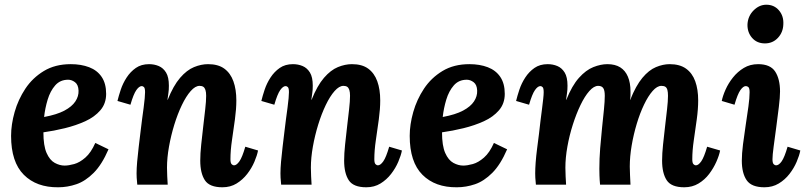

<svg xmlns="http://www.w3.org/2000/svg" viewBox="-20 -783 3422 814"><path d="M280 -511Q324 -511 358 -498Q392 -485 411 -457Q430 -429 430 -385Q430 -344 405.5 -315.5Q381 -287 341.5 -269Q302 -251 255 -239.5Q208 -228 164 -222Q164 -165 177.5 -134.5Q191 -104 212 -92.5Q233 -81 254 -81Q271 -81 294.5 -87.5Q318 -94 342 -115Q366 -136 384 -177L440 -150Q412 -85 377 -50Q342 -15 304 -2Q266 11 227 11Q135 12 81 -42Q27 -96 27 -207Q27 -255 42 -308Q57 -361 87.5 -407Q118 -453 166 -482Q214 -511 280 -511ZM269 -445Q235 -445 214 -421Q193 -397 182 -360.5Q171 -324 167 -287Q221 -297 253 -314Q285 -331 299.5 -353Q314 -375 313 -399Q312 -424 298 -434.5Q284 -445 269 -445Z M923 11Q868 11 848.5 -19Q829 -49 829 -102Q829 -132 833 -169.5Q837 -207 841.5 -246Q846 -285 850 -319.5Q854 -354 854 -377Q854 -392 851 -401.5Q848 -411 842 -415Q836 -419 826 -419Q808 -419 788.5 -397Q769 -375 751 -337.5Q733 -300 719 -254.5Q705 -209 696.5 -161.5Q688 -114 688 -72Q688 -59 689 -35.5Q690 -12 691 0H562Q560 -21 559.5 -29.5Q559 -38 559 -48Q559 -69 561.5 -97.5Q564 -126 568 -159.5Q572 -193 576 -226Q579 -253 582.5 -278.5Q586 -304 589 -326.5Q592 -349 593.5 -366Q595 -383 595 -392Q595 -409 590.5 -413.5Q586 -418 581 -418Q570 -418 558 -401Q546 -384 533 -339L478 -355Q483 -376 492 -403Q501 -430 517 -454.5Q533 -479 556 -495Q579 -511 612 -511Q634 -511 653 -503Q672 -495 684 -475.5Q696 -456 696 -420Q696 -401 694 -389Q692 -377 690 -360H691Q715 -420 743.5 -453Q772 -486 802.5 -498.5Q833 -511 862 -511Q905 -511 931 -492Q957 -473 969.5 -438.5Q982 -404 982 -357Q982 -321 976 -277Q970 -233 963.5 -189Q957 -145 957 -108Q957 -92 962 -87Q967 -82 972 -82Q983 -82 995 -99Q1007 -116 1020 -161L1074 -145Q1070 -124 1058.5 -97Q1047 -70 1028 -45.5Q1009 -21 983 -5Q957 11 923 11Z M1533 11Q1478 11 1458.5 -19Q1439 -49 1439 -102Q1439 -132 1443 -169.5Q1447 -207 1451.5 -246Q1456 -285 1460 -319.5Q1464 -354 1464 -377Q1464 -392 1461 -401.5Q1458 -411 1452 -415Q1446 -419 1436 -419Q1418 -419 1398.5 -397Q1379 -375 1361 -337.5Q1343 -300 1329 -254.5Q1315 -209 1306.5 -161.5Q1298 -114 1298 -72Q1298 -59 1299 -35.5Q1300 -12 1301 0H1172Q1170 -21 1169.5 -29.5Q1169 -38 1169 -48Q1169 -69 1171.5 -97.5Q1174 -126 1178 -159.5Q1182 -193 1186 -226Q1189 -253 1192.5 -278.5Q1196 -304 1199 -326.5Q1202 -349 1203.5 -366Q1205 -383 1205 -392Q1205 -409 1200.5 -413.5Q1196 -418 1191 -418Q1180 -418 1168 -401Q1156 -384 1143 -339L1088 -355Q1093 -376 1102 -403Q1111 -430 1127 -454.5Q1143 -479 1166 -495Q1189 -511 1222 -511Q1244 -511 1263 -503Q1282 -495 1294 -475.5Q1306 -456 1306 -420Q1306 -401 1304 -389Q1302 -377 1300 -360H1301Q1325 -420 1353.5 -453Q1382 -486 1412.5 -498.5Q1443 -511 1472 -511Q1515 -511 1541 -492Q1567 -473 1579.5 -438.5Q1592 -404 1592 -357Q1592 -321 1586 -277Q1580 -233 1573.5 -189Q1567 -145 1567 -108Q1567 -92 1572 -87Q1577 -82 1582 -82Q1593 -82 1605 -99Q1617 -116 1630 -161L1684 -145Q1680 -124 1668.5 -97Q1657 -70 1638 -45.5Q1619 -21 1593 -5Q1567 11 1533 11Z M1970 -511Q2014 -511 2048 -498Q2082 -485 2101 -457Q2120 -429 2120 -385Q2120 -344 2095.5 -315.5Q2071 -287 2031.5 -269Q1992 -251 1945 -239.5Q1898 -228 1854 -222Q1854 -165 1867.5 -134.5Q1881 -104 1902 -92.5Q1923 -81 1944 -81Q1961 -81 1984.5 -87.5Q2008 -94 2032 -115Q2056 -136 2074 -177L2130 -150Q2102 -85 2067 -50Q2032 -15 1994 -2Q1956 11 1917 11Q1825 12 1771 -42Q1717 -96 1717 -207Q1717 -255 1732 -308Q1747 -361 1777.5 -407Q1808 -453 1856 -482Q1904 -511 1970 -511ZM1959 -445Q1925 -445 1904 -421Q1883 -397 1872 -360.5Q1861 -324 1857 -287Q1911 -297 1943 -314Q1975 -331 1989.5 -353Q2004 -375 2003 -399Q2002 -424 1988 -434.5Q1974 -445 1959 -445Z M2881 11Q2826 11 2806.5 -19Q2787 -49 2787 -102Q2787 -132 2791 -169.5Q2795 -207 2799.5 -246Q2804 -285 2808 -319.5Q2812 -354 2812 -377Q2812 -392 2809.5 -401.5Q2807 -411 2801 -415Q2795 -419 2784 -419Q2766 -419 2747 -397.5Q2728 -376 2710.5 -339.5Q2693 -303 2679.5 -258Q2666 -213 2658 -166Q2650 -119 2650 -77Q2650 -64 2651 -41.5Q2652 -19 2653 0H2524Q2522 -21 2521.5 -39.5Q2521 -58 2521 -67Q2521 -110 2524.5 -154.5Q2528 -199 2532.5 -241.5Q2537 -284 2540.5 -319Q2544 -354 2544 -377Q2544 -400 2537.5 -409.5Q2531 -419 2516 -419Q2498 -419 2478.5 -397Q2459 -375 2441 -337.5Q2423 -300 2408.5 -254.5Q2394 -209 2385.5 -161.5Q2377 -114 2377 -72Q2377 -59 2378 -35.5Q2379 -12 2380 0H2252Q2250 -21 2249.5 -29.5Q2249 -38 2249 -48Q2249 -68 2251 -94.5Q2253 -121 2257 -152.5Q2261 -184 2265 -215Q2268 -244 2271.5 -271Q2275 -298 2278 -322Q2281 -346 2283 -364Q2285 -382 2285 -392Q2285 -409 2280.5 -413.5Q2276 -418 2271 -418Q2260 -418 2248 -401Q2236 -384 2223 -339L2168 -355Q2173 -376 2182 -403Q2191 -430 2207 -454.5Q2223 -479 2246 -495Q2269 -511 2302 -511Q2324 -511 2343 -503Q2362 -495 2374 -475.5Q2386 -456 2386 -420Q2386 -401 2384 -389Q2382 -377 2380 -360H2381Q2405 -420 2434.5 -453Q2464 -486 2495.5 -498.5Q2527 -511 2555 -511Q2588 -511 2609.5 -497.5Q2631 -484 2642 -458Q2653 -432 2653 -396Q2653 -388 2653 -379Q2653 -370 2651 -360H2652Q2676 -420 2703.5 -453Q2731 -486 2761 -498.5Q2791 -511 2819 -511Q2862 -511 2888.5 -492Q2915 -473 2927.5 -438.5Q2940 -404 2940 -357Q2940 -321 2934 -277Q2928 -233 2921.5 -189Q2915 -145 2915 -108Q2915 -92 2920 -87Q2925 -82 2930 -82Q2941 -82 2953 -99Q2965 -116 2978 -161L3033 -145Q3029 -124 3017 -97Q3005 -70 2986.5 -45.5Q2968 -21 2941.5 -5Q2915 11 2881 11Z M3194 -511Q3246 -511 3266.5 -479.5Q3287 -448 3287 -395Q3287 -371 3282 -330Q3277 -289 3271 -244Q3265 -199 3260 -162Q3255 -125 3255 -108Q3255 -92 3260 -87Q3265 -82 3270 -82Q3282 -82 3294 -99Q3306 -116 3319 -161L3373 -145Q3369 -124 3357.5 -97Q3346 -70 3327 -45.5Q3308 -21 3281.5 -5Q3255 11 3221 11Q3166 11 3145.5 -19Q3125 -49 3125 -102Q3125 -131 3130 -171Q3135 -211 3141.5 -253Q3148 -295 3153 -331.5Q3158 -368 3158 -392Q3158 -409 3153 -413.5Q3148 -418 3142 -418Q3131 -418 3119 -401Q3107 -384 3094 -339L3040 -355Q3044 -376 3056 -403Q3068 -430 3087.5 -454.5Q3107 -479 3133.5 -495Q3160 -511 3194 -511ZM3229 -763Q3262 -763 3282.5 -739Q3303 -715 3301 -680Q3300 -646 3278 -622.5Q3256 -599 3223 -599Q3189 -599 3168.5 -622.5Q3148 -646 3149 -680Q3151 -715 3175 -739Q3199 -763 3229 -763Z"/></svg>

Font: Lora
Style: Bold Italic
Weight: 700
Italic angle: -3°
Designer: Olga Karpushina, Alexei Vanyashin (Cyrillic)
Foundry: Cyreal
Version: Version 3.004